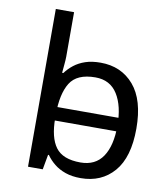

<svg xmlns="http://www.w3.org/2000/svg" viewBox="-85 -831 786 911"><g transform="rotate(10 307.5 -375.0)"><path d="M536 -238V-303H160V-238ZM365 10Q465 10 525 -59.5Q585 -129 585 -267Q585 -405 524.5 -475.5Q464 -546 364 -546Q322 -546 291 -535.5Q260 -525 237 -507Q214 -489 198 -467H192Q193 -480 195.5 -505.5Q198 -531 198 -546V-760H110V0H181L194 -72H198Q214 -49 237 -30.5Q260 -12 291.5 -1Q323 10 365 10ZM351 -63Q266 -63 231.5 -109.5Q197 -156 197 -250V-266Q197 -366 230 -419.5Q263 -473 352 -473Q423 -473 458.5 -416.5Q494 -360 494 -265Q494 -169 458.5 -116Q423 -63 351 -63Z"/></g></svg>

Font: oriya115
Style: Regular
Weight: 400
Designer: Amélie Bonet and Sol Matas
Foundry: Google LLC
Version: Version 2.003